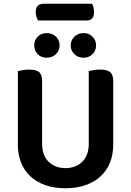

<svg xmlns="http://www.w3.org/2000/svg" viewBox="-20 -985 697 1021"><path d="M182 -876Q178 -884 174 -895Q170 -906 170 -919Q170 -944 181 -954.5Q192 -965 210 -965H469Q474 -957 477 -945.5Q480 -934 480 -921Q480 -896 469.5 -886Q459 -876 440 -876ZM328 16Q268 16 221 -0.5Q174 -17 141.5 -47.5Q109 -78 92 -120.5Q75 -163 75 -216V-607Q83 -609 100.5 -612Q118 -615 135 -615Q171 -615 187.5 -602Q204 -589 204 -554V-221Q204 -158 239 -124.5Q274 -91 328 -91Q382 -91 417 -124.5Q452 -158 452 -221V-607Q461 -609 478 -612Q495 -615 512 -615Q548 -615 565 -602Q582 -589 582 -554V-216Q582 -163 565 -120.5Q548 -78 515 -47.5Q482 -17 435 -0.5Q388 16 328 16ZM297 -743Q297 -716 277.5 -697Q258 -678 229 -678Q199 -678 180.5 -697Q162 -716 162 -743Q162 -771 180.5 -790Q199 -809 229 -809Q258 -809 277.5 -790Q297 -771 297 -743ZM491 -743Q491 -716 472 -697Q453 -678 424 -678Q395 -678 375.5 -697Q356 -716 356 -743Q356 -771 375.5 -790Q395 -809 424 -809Q453 -809 472 -790Q491 -771 491 -743Z"/></svg>

Font: Baloo 2 SemiBold
Style: Regular
Weight: 600
Designer: Sarang Kulkarni and Ek Type
Foundry: Ek Type
Version: Version 1.640;hotconv 1.0.111;makeotfexe 2.5.65597; ttfautoh